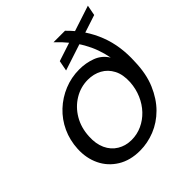

<svg xmlns="http://www.w3.org/2000/svg" viewBox="-195 -844 991 991"><g transform="rotate(-45 301.0 -348.0)"><path d="M262 12Q191 12 140 -19.5Q89 -51 63.5 -104Q38 -157 41 -222Q44 -283 68 -335Q92 -387 133 -425.5Q174 -464 226.5 -485.5Q279 -507 337 -507Q385 -507 427.5 -491Q470 -475 495 -435Q488 -472 475.5 -506.5Q463 -541 444.5 -573.5Q426 -606 400.5 -637.5Q375 -669 342 -700H426Q465 -662 493 -620Q521 -578 539 -531.5Q557 -485 564 -435Q571 -385 568 -333Q566 -246 538.5 -181.5Q511 -117 468 -74Q425 -31 371.5 -9.5Q318 12 262 12ZM271 -58Q311 -58 347 -74.5Q383 -91 411 -120.5Q439 -150 456 -189.5Q473 -229 476 -274Q479 -328 460 -364.5Q441 -401 407 -419.5Q373 -438 331 -438Q278 -438 232.5 -410.5Q187 -383 159 -335.5Q131 -288 128 -227Q125 -175 142.5 -137Q160 -99 194 -78.5Q228 -58 271 -58ZM285 -551 296 -608 601 -708 590 -651Z"/></g></svg>

Font: DM Sans 28pt
Style: Italic
Weight: 400
Italic angle: -10°
Version: Version 4.004;gftools[0.9.30]